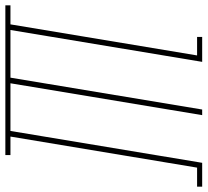

<svg xmlns="http://www.w3.org/2000/svg" viewBox="-83 -726 775 717"><g transform="rotate(90 304.5 -367.5)"><path d="M-34 0V-19H37L153 -716H84V-735H177L58 -19H236L355 -735H376L257 -19H435L554 -735H643V-716H572L456 -19H525V0Z"/></g></svg>

Font: Iosevka Slab Thin Extended
Style: Italic
Weight: 100
Width: 7
Italic angle: -9°
Monospace: yes
Designer: Belleve Invis
Foundry: Belleve Invis
Version: Version 11.1.0; ttfautohint (v1.8.3)